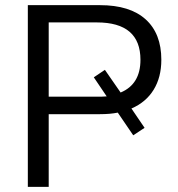

<svg xmlns="http://www.w3.org/2000/svg" viewBox="-20 -725 691 745"><path d="M88 0V-705H368Q484 -705 545 -650Q606 -595 606 -493Q606 -425 576 -376.5Q546 -328 490 -304L541 -229L497 -200L437 -288Q422 -285 405 -283.5Q388 -282 368 -282H169V0ZM169 -350H358Q366 -350 375.5 -350Q385 -350 394 -351L344 -425L387 -454L448 -366Q525 -398 525 -493Q525 -638 356 -638H169Z"/></svg>

Font: Winston
Style: Regular
Weight: 400
Designer: Original fonts by Vernon Adams / Changes by Cristiano Sobral
Foundry: Original fonts by Vernon Adams / Changes by Cristiano Sobral
Version: Version 2.503;July 17, 2020;FontCreator 13.0.0.2655 64-bit